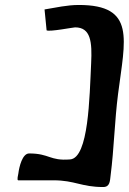

<svg xmlns="http://www.w3.org/2000/svg" viewBox="-20 -767 518 772"><path d="M159.1 -729 167.4 -645C178.6 -638.4 274.7 -657 281.9 -657C345.5 -657 350.6 -597.5 346.5 -513C339.9 -377.1 336.8 -132 262 -126C179.1 -119.3 180.1 -150 97.1 -150C69.9 -150 57.2 -96.6 53.7 -69C53.2 -64.9 46.9 -42 53.3 -42H195.3C280.7 -42 307.1 -15 394.8 -15C422.7 -15 422 -39.7 424.9 -63C438.6 -169.8 440.8 -281.1 454.8 -390C482.7 -608.2 527.1 -747.3 296.4 -747C249.4 -746.9 205.8 -736.7 159.1 -729Z"/></svg>

Font: Rocketfuel
Style: Italic
Weight: 400
Designer: Mew Too
Foundry: Cannot Into Space Fonts.
Version: Version 0.27